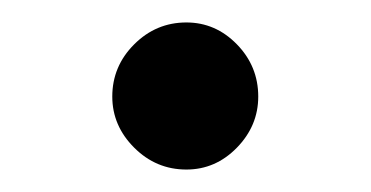

<svg xmlns="http://www.w3.org/2000/svg" viewBox="-20 -139 330 171"><path d="M146 12Q119 12 99.5 -7.5Q80 -27 80 -53Q80 -80 99.5 -99.5Q119 -119 146 -119Q172 -119 191 -99.5Q210 -80 210 -53Q210 -27 191 -7.5Q172 12 146 12Z"/></svg>

Font: Inclusive Sans
Style: Regular
Weight: 400
Designer: Olivia King
Foundry: Olivia King
Version: Version 2.004